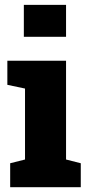

<svg xmlns="http://www.w3.org/2000/svg" viewBox="-20 -782 358 802"><path d="M22.5 0V-100.1L84.5 -115.7V-412.1L10.7 -427.7V-528.3H255.9V-115.7L317.4 -100.1V0ZM79.6 -628.4V-761.7H255.9V-628.4Z"/></svg>

Font: Roboto Slab Black
Style: Regular
Weight: 900
Designer: Google
Version: Version 2.000; ttfautohint (v1.8.1.43-b0c9)